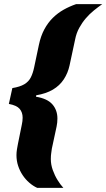

<svg xmlns="http://www.w3.org/2000/svg" viewBox="-20 -763 517 933"><path d="M161 150Q141 141 122.5 125Q104 109 90 88Q76 67 68 42.5Q60 18 60 -9Q60 -23 62.5 -38Q65 -53 67 -63L86 -157Q88 -166 89 -174.5Q90 -183 90 -191Q90 -217 75.5 -234Q61 -251 23 -258L40 -335Q77 -341 98 -353.5Q119 -366 129.5 -386.5Q140 -407 146 -436L169 -545Q178 -588 195.5 -620.5Q213 -653 237 -676.5Q261 -700 289.5 -716Q318 -732 350 -743H477Q457 -729 436 -712Q415 -695 397 -674Q379 -653 365 -627.5Q351 -602 345 -571L318 -445Q310 -408 290 -377.5Q270 -347 237 -327.5Q204 -308 156 -300L155 -293Q210 -284 234.5 -256Q259 -228 259 -187Q259 -177 258 -167.5Q257 -158 255 -148L232 -41Q231 -32 229 -19.5Q227 -7 227 10Q227 37 236.5 63.5Q246 90 260 112.5Q274 135 288 150Z"/></svg>

Font: Saira SemiExpanded ExtraBold
Style: Italic
Weight: 800
Width: 6
Italic angle: -12°
Designer: Hector Gatti with collaboration of the Omnibus-Type team
Foundry: Omnibus-Type
Version: Version 1.101